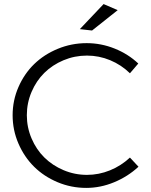

<svg xmlns="http://www.w3.org/2000/svg" viewBox="-20 -917 741 943"><path d="M488.8 -897 558.1 -867.2 432.1 -767.1 372.1 -773.9ZM618.2 -557.1Q575.7 -598.6 521 -621.3Q466.3 -644 407.2 -644Q346.7 -644 292 -621.1Q237.3 -598.1 197.8 -559.1Q158.2 -520 135 -465.6Q111.8 -411.1 111.8 -351.1Q111.8 -291.5 135 -237.1Q158.2 -182.6 197.8 -143.6Q237.3 -104.5 292 -81.3Q346.7 -58.1 407.2 -58.1Q465.3 -58.1 520 -80.3Q574.7 -102.5 618.2 -143.1L660.2 -98.1Q607.9 -49.8 540.8 -22Q473.6 5.9 403.8 5.9Q329.6 5.9 262.7 -22.2Q195.8 -50.3 147.5 -98.1Q99.1 -146 70.6 -211.9Q42 -277.8 42 -351.1Q42 -423.8 70.6 -489.3Q99.1 -554.7 147.7 -602.1Q196.3 -649.4 263.7 -677.2Q331.1 -705.1 405.8 -705.1Q476.6 -705.1 543 -678.5Q609.4 -651.9 659.2 -605Z"/></svg>

Font: Montserrat arm Light
Style: Regular
Weight: 300
Designer: Julieta Ulanovsky
Foundry: Julieta Ulanovsky
Version: Version 6.000;PS 006.000;hotconv 1.0.88;makeotf.lib2.5.64775